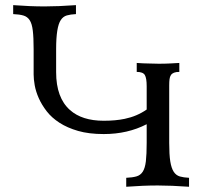

<svg xmlns="http://www.w3.org/2000/svg" viewBox="-20 -713 772 733"><path d="M701.7 0Q633.3 -4.9 582.5 -4.9Q526.4 -4.9 461.9 0V-34.2Q485.8 -35.2 501 -39.6Q516.1 -43.9 524.9 -57.4Q533.7 -70.8 536.9 -97.2Q540 -123.5 540 -168.5V-238.8Q467.3 -201.2 376 -201.2Q319.8 -201.2 278.3 -213.1Q236.8 -225.1 207 -244.4Q177.2 -263.7 158.2 -288.3Q139.2 -313 127.9 -338.4Q116.7 -363.8 112.5 -387.5Q108.4 -411.1 108.4 -428.7V-524.9Q108.4 -569.8 105.2 -596.2Q102.1 -622.6 93.3 -636Q84.5 -649.4 69.3 -653.8Q54.2 -658.2 30.3 -659.2V-693.4Q94.7 -688.5 150.9 -688.5Q201.7 -688.5 270 -693.4V-659.2Q249.5 -658.2 235.1 -654.1Q220.7 -649.9 211.9 -636.2Q194.3 -609.9 194.3 -525.9V-437.5Q194.3 -339.8 247.1 -293Q293 -252 376 -252Q421.4 -252 456.1 -259.3Q502.9 -269 540 -294.9V-383.8Q540 -414.6 533 -426.5Q525.9 -438.5 502 -438.5V-472.7Q513.2 -471.7 526.6 -471.2Q540 -470.7 552.2 -470.5Q564.5 -470.2 573.7 -470Q583 -469.7 585.9 -469.7Q610.4 -469.7 628.4 -470.7L664.6 -472.7V-438.5Q651.9 -438.5 644.3 -435.5Q636.7 -432.6 632.6 -426.5Q628.4 -420.4 627.2 -410.6Q626 -400.9 626 -387.2V-167.5Q626 -122.6 630.1 -96.7Q634.3 -70.8 643.3 -57.1Q652.3 -43.5 666.7 -39.3Q681.2 -35.2 701.7 -34.2Z"/></svg>

Font: Almanac
Style: Regular
Weight: 400
Designer: Eden's Almanac
Version: Version 3.501;March 28, 2021;FontCreator 13.0.0.2683 64-bit